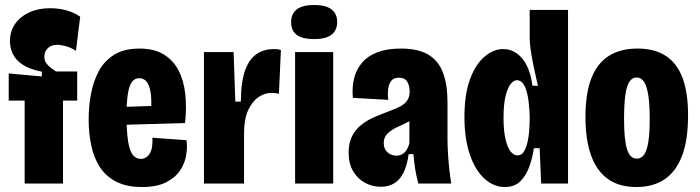

<svg xmlns="http://www.w3.org/2000/svg" viewBox="-20 -737 2809 771"><path d="M79 0V-333H15V-442L148 -430V-449Q98 -459 70 -478Q42 -497 31 -521.5Q20 -546 20 -571Q20 -612 41 -641.5Q62 -671 98 -687.5Q134 -704 181 -704Q216 -704 246.5 -695.5Q277 -687 302 -670L285 -533Q265 -546 244.5 -551.5Q224 -557 209 -557Q185 -557 171.5 -543Q158 -529 158 -509Q158 -495 165.5 -484Q173 -473 183.5 -465Q194 -457 205 -450H290V-333H233V0Z M550 14Q488 14 446.5 -7.5Q405 -29 381 -66Q357 -103 346.5 -152.5Q336 -202 336 -258Q336 -310 345.5 -360.5Q355 -411 377 -452Q399 -493 439 -517.5Q479 -542 540 -542Q598 -542 636.5 -519Q675 -496 696.5 -455Q718 -414 724 -359.5Q730 -305 723 -243L453 -235V-307L603 -312L586 -280Q590 -337 584.5 -367.5Q579 -398 567.5 -410.5Q556 -423 539 -423Q520 -423 509 -407Q498 -391 493 -357Q488 -323 488 -271Q488 -185 500.5 -142Q513 -99 546 -99Q557 -99 566 -104.5Q575 -110 581.5 -120.5Q588 -131 590.5 -147.5Q593 -164 592 -184L729 -174Q733 -146 727.5 -113Q722 -80 702.5 -51.5Q683 -23 646 -4.5Q609 14 550 14Z M799 0V-288V-528H918L925 -329H947Q948 -411 965 -456.5Q982 -502 1012 -521Q1042 -540 1078 -540Q1086 -540 1093 -539.5Q1100 -539 1108 -536L1100 -360Q1095 -362 1086 -363Q1077 -364 1070 -364Q1043 -364 1018 -347Q993 -330 976.5 -294.5Q960 -259 960 -202V0Z M1165 0V-528H1318V0ZM1242 -580Q1194 -580 1171.5 -597Q1149 -614 1149 -648Q1149 -682 1172 -699.5Q1195 -717 1242 -717Q1289 -717 1311.5 -699Q1334 -681 1334 -649Q1334 -615 1311 -597.5Q1288 -580 1242 -580Z M1509 13Q1475 13 1445.5 -3Q1416 -19 1398 -49.5Q1380 -80 1380 -124Q1380 -164 1394.5 -191.5Q1409 -219 1432.5 -237Q1456 -255 1484 -267Q1512 -279 1539 -289Q1566 -299 1585 -308.5Q1604 -318 1614.5 -332.5Q1625 -347 1625 -370Q1625 -392 1615.5 -408.5Q1606 -425 1582 -425Q1563 -425 1553 -414.5Q1543 -404 1539.5 -384Q1536 -364 1539 -336L1397 -344Q1393 -387 1402 -423Q1411 -459 1434.5 -486Q1458 -513 1496.5 -527.5Q1535 -542 1590 -542Q1659 -542 1700 -517.5Q1741 -493 1759 -445Q1777 -397 1777 -326V-179Q1777 -152 1779 -119.5Q1781 -87 1784.5 -55.5Q1788 -24 1792 0H1660Q1651 -33 1647 -59.5Q1643 -86 1640 -118H1621Q1615 -74 1601 -45Q1587 -16 1564 -1.5Q1541 13 1509 13ZM1571 -112Q1584 -112 1593 -116.5Q1602 -121 1608 -128.5Q1614 -136 1618 -145Q1622 -154 1624 -163V-280L1657 -272Q1645 -261 1630 -253Q1615 -245 1599.5 -238Q1584 -231 1570 -224Q1556 -217 1545 -208.5Q1534 -200 1527.5 -189Q1521 -178 1521 -162Q1521 -139 1536 -125.5Q1551 -112 1571 -112Z M2007 14Q1963 14 1926 -19Q1889 -52 1867 -115.5Q1845 -179 1845 -267Q1845 -357 1867 -417.5Q1889 -478 1925 -509Q1961 -540 2001 -540Q2031 -540 2055.5 -522.5Q2080 -505 2096 -472.5Q2112 -440 2118 -393L2140 -392Q2129 -440 2121.5 -477Q2114 -514 2110.5 -540.5Q2107 -567 2107 -585V-697H2261V-262V0H2153L2147 -142H2124Q2118 -102 2105 -66.5Q2092 -31 2069 -8.5Q2046 14 2007 14ZM2058 -113Q2075 -113 2084.5 -129.5Q2094 -146 2099 -169.5Q2104 -193 2105.5 -217Q2107 -241 2107 -255V-269Q2107 -277 2106 -293.5Q2105 -310 2102.5 -331Q2100 -352 2094.5 -371Q2089 -390 2079.5 -402.5Q2070 -415 2056 -415Q2043 -415 2030.5 -399.5Q2018 -384 2010 -350.5Q2002 -317 2002 -264Q2002 -212 2010 -178Q2018 -144 2030.5 -128.5Q2043 -113 2058 -113Z M2536 14Q2465 14 2420 -19Q2375 -52 2353 -114.5Q2331 -177 2331 -267Q2331 -363 2355 -423.5Q2379 -484 2425.5 -513Q2472 -542 2540 -542Q2608 -542 2653 -513Q2698 -484 2720.5 -425Q2743 -366 2743 -274Q2743 -174 2718.5 -110.5Q2694 -47 2648 -16.5Q2602 14 2536 14ZM2537 -100Q2555 -100 2566.5 -116Q2578 -132 2583.5 -167.5Q2589 -203 2589 -258Q2589 -316 2583.5 -353Q2578 -390 2566.5 -408Q2555 -426 2536 -426Q2519 -426 2507.5 -409Q2496 -392 2491 -354.5Q2486 -317 2486 -258Q2486 -175 2498 -137.5Q2510 -100 2537 -100Z"/></svg>

Font: Bricolage Grotesque 24pt Condensed ExtraBold
Style: Regular
Weight: 800
Width: 3
Designer: Mathieu Triay
Foundry: Atelier Triay
Version: Version 1.001;gftools[0.9.33.dev8+g029e19f]